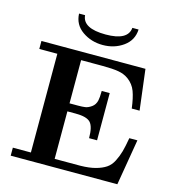

<svg xmlns="http://www.w3.org/2000/svg" viewBox="-127 -1002 1010 1109"><g transform="rotate(15 377.5 -447.5)"><path d="M39.1 0V-47.9H147V-638.2H39.1V-686H661.1L690.9 -443.8H644Q636.2 -505.9 622.1 -543.9Q607.9 -582 574.2 -606.9Q548.3 -626 512.7 -632.1Q477.1 -638.2 418 -638.2H289.1V-379.9H338.9Q365.7 -379.9 382.8 -382.3Q399.9 -384.8 419.9 -398.9Q439.9 -413.1 445.8 -439.9Q449.7 -455.1 450.2 -497.1H498V-214.8H450.2Q450.2 -283.7 427.5 -307.9Q404.8 -332 338.9 -332H289.1V-47.9H442.9Q496.1 -48.8 533 -58.8Q569.8 -68.8 594 -85Q618.2 -101.1 633.5 -131.6Q648.9 -162.1 657.5 -193.1Q666 -224.1 674.8 -274.9H723.1L676.8 0ZM208 -895H244.1Q250 -817.9 387.2 -817.9Q520 -817.9 526.9 -895H564Q561 -830.1 508.5 -792.5Q456.1 -754.9 386.2 -754.9Q317.4 -754.9 264.2 -792Q210.9 -829.1 208 -895Z"/></g></svg>

Font: CMU Serif
Style: Bold
Weight: 700
Version: Version 0.7.0